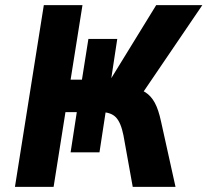

<svg xmlns="http://www.w3.org/2000/svg" viewBox="-20 -725 805 745"><path d="M38 0 150 -705H300L254 -416H298L323 -574H435L411 -416L401 -404L586 -705H765L521 -346L490 -385Q522 -381 544 -367Q566 -353 580.5 -326.5Q595 -300 605 -253L661 0H495L459 -200Q449 -250 429.5 -270Q410 -290 371 -290H356L392 -304L366 -134H254L278 -290H234L188 0Z"/></svg>

Font: Nunito Sans 7pt Condensed ExtraBold
Style: Italic
Weight: 800
Width: 3
Italic angle: -9°
Designer: Vernon Adams
Foundry: Vernon Adams
Version: Version 3.101;gftools[0.9.27]